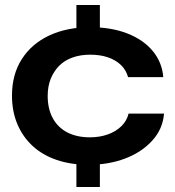

<svg xmlns="http://www.w3.org/2000/svg" viewBox="-20 -749 702 769"><path d="M335 -89Q264 -89 207 -108.5Q150 -128 110.5 -164.5Q71 -201 49.5 -252Q28 -303 28 -366Q28 -451 67.5 -512.5Q107 -574 177.5 -607Q248 -640 342 -640Q426 -640 490 -615Q554 -590 591.5 -545Q629 -500 634 -440H493Q485 -469 464 -489Q443 -509 412 -519.5Q381 -530 341 -530Q302 -530 270 -518.5Q238 -507 216.5 -485Q195 -463 183 -433Q171 -403 171 -365Q171 -313 191.5 -275.5Q212 -238 250 -218.5Q288 -199 340 -199Q379 -199 411.5 -210.5Q444 -222 466 -243.5Q488 -265 495 -294H637Q632 -232 589.5 -185.5Q547 -139 481 -114Q415 -89 335 -89ZM286 0V-145H380V0ZM286 -576V-729H380V-576Z"/></svg>

Font: Mona Sans Expanded SemiBold
Style: Regular
Weight: 600
Width: 7
Designer: Deni Anggara
Foundry: GitHub
Version: Version 2.000